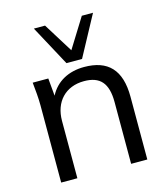

<svg xmlns="http://www.w3.org/2000/svg" viewBox="-112 -840 809 928"><g transform="rotate(-15 292.5 -376.5)"><path d="M79 -386V0H160V-287C160 -382 219 -445 312 -445C392 -445 429 -404 429 -309V0H510V-314C510 -449 449 -511 330 -511C253 -511 190 -478 157 -414L149 -502H71C75 -463 79 -423 79 -386ZM253 -551H331L440 -753H384L292 -605L200 -753H144Z"/></g></svg>

Font: Poppy and Pepper
Style: Regular
Weight: 400
Designer: Thy Ha
Foundry: Thy Ha
Version: Version 0.001;Glyphs 3.2 (3227)